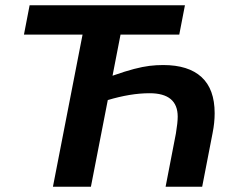

<svg xmlns="http://www.w3.org/2000/svg" viewBox="-20 -708 894 728"><path d="M388.7 -328.6 324.7 0H180.7L293 -576.7H70.8L92.3 -688H681.2L659.7 -576.7H437L406.7 -420.9Q455.1 -438 488 -446.5Q521 -455.1 546.9 -458.3Q572.8 -461.4 599.1 -461.4Q694.3 -461.4 744.1 -415.8Q793.9 -370.1 793.9 -278.8Q793.9 -242.7 786.1 -203.6L746.6 0H607.9L647 -202.1Q653.8 -243.2 653.8 -265.6Q653.8 -354.5 547.4 -354.5Q510.3 -354.5 470.7 -347.9Q431.2 -341.3 388.7 -328.6Z"/></svg>

Font: Arimo
Style: Italic
Weight: 400
Italic angle: -12°
Designer: Steve Matteson
Foundry: Monotype Imaging Inc.
Version: Version 1.33